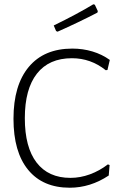

<svg xmlns="http://www.w3.org/2000/svg" viewBox="-20 -871 562 897"><path d="M493 -591 482 -544 474 -543Q404 -599 316 -599Q209 -599 152.5 -527Q96 -455 96 -319Q96 -183 151 -111.5Q206 -40 309 -40Q355 -40 400 -56.5Q445 -73 484 -103L492 -100L488 -51Q402 6 306 6Q180 6 111.5 -77.5Q43 -161 43 -316Q43 -473 114.5 -558.5Q186 -644 318 -644Q367 -644 412 -630.5Q457 -617 493 -591ZM423 -849 437 -819 435 -812Q346 -766 249 -723L242 -726L231 -752Q340 -805 416 -851Z"/></svg>

Font: Luna Sans Light
Style: Regular
Weight: 300
Designer: Juan Pablo del Peral
Foundry: Huerta Tipografica
Version: Version 2.001; ttfautohint (v1.5)